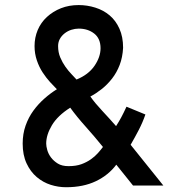

<svg xmlns="http://www.w3.org/2000/svg" viewBox="-20 -747 728 773"><path d="M515.6 0 448.2 -84Q417 -42 366.2 -17.6Q315.4 6.8 246.1 6.8Q214.8 6.8 184.1 -2.9Q153.3 -12.7 127.9 -34.2Q102.5 -55.7 86.9 -89.4Q71.3 -123 71.3 -168.9Q71.3 -208 83 -241.2Q94.7 -274.4 114.3 -301.3Q133.8 -328.1 158.7 -350.1Q183.6 -372.1 209 -387.7Q197.3 -399.4 181.6 -416.5Q166 -433.6 151.9 -455.1Q137.7 -476.6 128.4 -503.9Q119.1 -531.2 119.1 -561.5Q119.1 -595.7 131.8 -626Q144.5 -656.2 168.9 -678.7Q193.4 -701.2 225.6 -713.9Q257.8 -726.6 296.9 -726.6Q331.1 -726.6 363.8 -716.3Q396.5 -706.1 421.4 -685.1Q446.3 -664.1 460.9 -631.3Q475.6 -598.6 475.6 -554.7Q473.6 -516.6 461.9 -485.8Q450.2 -455.1 431.2 -430.7Q412.1 -406.2 389.2 -388.2Q366.2 -370.1 343.8 -358.4Q362.3 -332 391.6 -300.8Q420.9 -269.5 447.3 -239.3Q458 -255.9 467.8 -273.9Q477.5 -292 489.3 -317.4L565.4 -286.1Q554.7 -254.9 539.1 -224.6Q523.4 -194.3 505.9 -164.1L637.7 0ZM296.9 -631.8Q282.2 -631.8 267.1 -627Q252 -622.1 239.7 -612.3Q227.5 -602.5 220.7 -589.8Q213.9 -577.1 213.9 -561.5Q213.9 -536.1 222.7 -515.6Q231.4 -495.1 243.2 -478.5Q254.9 -461.9 267.6 -448.7Q280.3 -435.5 288.1 -426.8Q335.9 -446.3 360.4 -481.9Q384.8 -517.6 384.8 -552.7Q384.8 -591.8 359.4 -611.8Q334 -631.8 296.9 -631.8ZM255.9 -78.1Q286.1 -78.1 307.6 -85.9Q329.1 -93.8 345.7 -105.5Q362.3 -117.2 374 -130.4Q385.7 -143.6 394.5 -155.3Q362.3 -195.3 325.2 -236.8Q288.1 -278.3 262.7 -313.5Q211.9 -281.2 189 -242.7Q166 -204.1 166 -168.9Q166 -158.2 170.4 -142.6Q174.8 -127 185.5 -112.8Q196.3 -98.6 212.9 -88.4Q229.5 -78.1 255.9 -78.1Z"/></svg>

Font: Allerta
Style: Medium
Weight: 500
Designer: Matt McInerney
Foundry: Matt McInerney
Version: Version 1.0